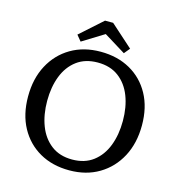

<svg xmlns="http://www.w3.org/2000/svg" viewBox="-125 -973 1019 1098"><g transform="rotate(15 384.0 -424.0)"><path d="M384 -48Q458 -48 508 -86Q558 -124 583 -189Q608 -254 608 -336Q608 -418 583 -482.5Q558 -547 508 -584.5Q458 -622 384 -622Q310 -622 260 -584.5Q210 -547 185 -482.5Q160 -418 160 -336Q160 -254 185 -189Q210 -124 260 -86Q310 -48 384 -48ZM384 16Q284 16 208.5 -27Q133 -70 90.5 -148Q48 -226 48 -332Q48 -438 90.5 -517.5Q133 -597 208.5 -641.5Q284 -686 384 -686Q484 -686 559.5 -643.5Q635 -601 677.5 -523.5Q720 -446 720 -340Q720 -234 677.5 -154Q635 -74 559.5 -29Q484 16 384 16ZM409 -864 541 -746 513 -712 385 -791 257 -712 229 -746 361 -864Z"/></g></svg>

Font: Source Serif 4 Caption
Style: Regular
Weight: 400
Designer: Frank Grießhammer
Foundry: Adobe Systems Incorporated
Version: Version 4.004;hotconv 1.0.117;makeotfexe 2.5.65602